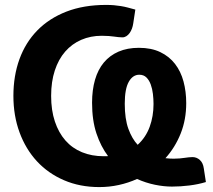

<svg xmlns="http://www.w3.org/2000/svg" viewBox="-20 -753 866 781"><path d="M487.5 -331Q487.5 -269.5 502.2 -229Q517 -188.5 540 -164Q573 -194 588.8 -237Q604.5 -280 604.5 -330Q604.5 -350 602 -371Q599.5 -392 593.2 -409.2Q587 -426.5 575.8 -437.8Q564.5 -449 546.5 -449Q520 -449 503.8 -420.2Q487.5 -391.5 487.5 -331ZM817.5 -12.5Q786.5 -3 750.2 1.5Q714 6 679.5 6Q646.5 6 610 -1.5Q573.5 -9 537.5 -25Q502 -9 463.2 -0.5Q424.5 8 384 8Q305 8 240.5 -19.8Q176 -47.5 130.2 -97Q84.5 -146.5 59.5 -214.5Q34.5 -282.5 34.5 -363Q34.5 -444.5 59.2 -512.5Q84 -580.5 132 -629.5Q180 -678.5 250.2 -705.8Q320.5 -733 411.5 -733Q428.5 -733 443.2 -731.8Q458 -730.5 472 -728.2Q486 -726 500.2 -722.2Q514.5 -718.5 530.5 -714L522 -658Q520.5 -647 516.8 -636.8Q513 -626.5 507.2 -618.5Q501.5 -610.5 494 -605.8Q486.5 -601 478 -601Q469.5 -601 461.5 -602Q453.5 -603 444 -604.2Q434.5 -605.5 422.5 -606.5Q410.5 -607.5 394 -607.5Q348.5 -607.5 310.5 -591Q272.5 -574.5 245.2 -543.2Q218 -512 203 -466.5Q188 -421 188 -363Q188 -304.5 203.2 -258.8Q218.5 -213 246.2 -181.5Q274 -150 313.5 -133.8Q353 -117.5 402 -117.5Q406.5 -117.5 411 -117.5Q415.5 -117.5 419.5 -118Q390 -157 372.2 -210.5Q354.5 -264 354.5 -335Q354.5 -387 366.5 -428.5Q378.5 -470 402.5 -498.8Q426.5 -527.5 462.2 -543Q498 -558.5 545 -558.5Q595.5 -558.5 632 -541Q668.5 -523.5 692 -493Q715.5 -462.5 726.5 -421.5Q737.5 -380.5 737.5 -333.5Q737.5 -266.5 715 -210Q692.5 -153.5 653 -109.5Q663 -108.5 671.2 -108Q679.5 -107.5 686.5 -107.5Q700 -107.5 710.5 -108.5Q721 -109.5 730 -110.8Q739 -112 747 -113Q755 -114 763 -114Q780 -114 793 -102.2Q806 -90.5 809 -68Z"/></svg>

Font: Lato 2
Style: Regular
Weight: 800
Designer: Lukasz Dziedzic with Adam Twardoch and Botio Nikoltchev
Foundry: tyPoland Lukasz Dziedzic
Version: Version 2.015; 2015-08-06; http://www.latofonts.com/